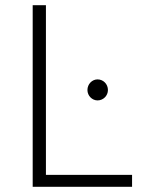

<svg xmlns="http://www.w3.org/2000/svg" viewBox="-20 -720 550 740"><path d="M106 0H489V-46H157V-700H106ZM356 -333C378 -333 396 -351 396 -373C396 -396 378 -414 356 -414C335 -414 317 -396 317 -373C317 -351 335 -333 356 -333Z"/></svg>

Font: Chess Sans Light
Style: Regular
Weight: 300
Designer: Wolf Bōese
Foundry: Wolf Bōese
Version: Version 7.223;Glyphs 3.3 (3306)